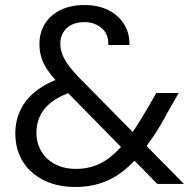

<svg xmlns="http://www.w3.org/2000/svg" viewBox="-20 -732 773 764"><path d="M606 0 223 -390Q177 -436 157 -473.5Q137 -511 137 -557Q137 -602 158.5 -637Q180 -672 220.5 -692Q261 -712 317 -712Q371 -712 411.5 -691.5Q452 -671 474 -635.5Q496 -600 495 -553H411Q412 -598 383.5 -621Q355 -644 317 -644Q271 -644 245.5 -620Q220 -596 220 -558Q220 -526 237.5 -495.5Q255 -465 290 -428L712 0ZM280 12Q209 12 155 -14.5Q101 -41 71 -89Q41 -137 41 -201Q41 -252 61.5 -294.5Q82 -337 123 -369.5Q164 -402 224 -422L257 -434L301 -379L262 -365Q192 -341 158.5 -300.5Q125 -260 125 -204Q125 -163 144.5 -130Q164 -97 199.5 -78.5Q235 -60 282 -60Q340 -60 386.5 -85.5Q433 -111 480 -169Q501 -195 523.5 -230Q546 -265 571 -308L602 -362H691L646 -283Q619 -232 591.5 -191Q564 -150 538 -118Q480 -49 418.5 -18.5Q357 12 280 12Z"/></svg>

Font: DM Sans 18pt
Style: Regular
Weight: 400
Designer: Colophon Foundry, Jonny Pinhorn
Foundry: Colophon Foundry
Version: Version 4.004;gftools[0.9.30]